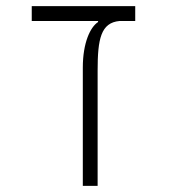

<svg xmlns="http://www.w3.org/2000/svg" viewBox="-20 -606 626 626"><path d="M420.9 -585.9H83.5V-537.6H299.8V-534.2C274.9 -518.1 250 -467.8 250 -385.3V0H298.3V-376C298.3 -478.5 308.6 -532.2 370.1 -537.6H420.9Z"/></svg>

Font: Cascadia Mono PL ExtraLight
Style: Regular
Weight: 200
Monospace: yes
Designer: Aaron Bell
Foundry: Saja Typeworks
Version: Version 2404.023